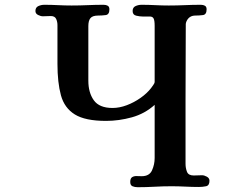

<svg xmlns="http://www.w3.org/2000/svg" viewBox="-20 -779 1040 802"><path d="M855 -24Q855 -4 840.5 -1Q826 2 811 2Q783 2 754 0.5Q725 -1 696 -1Q661 -1 625.5 1Q590 3 555 3Q543 3 533.5 -1Q524 -5 524 -19Q524 -34 532 -39Q540 -44 551 -43.5Q562 -43 572 -43Q604 -43 615 -67.5Q626 -92 626 -119V-341Q585 -304 531 -289Q477 -274 423 -274Q336 -274 292.5 -301Q249 -328 234.5 -381Q220 -434 220 -512V-674Q220 -688 214.5 -700Q209 -712 192 -712Q184 -712 175.5 -711.5Q167 -711 159 -711Q150 -711 139 -716.5Q128 -722 128 -733Q128 -748 140 -753.5Q152 -759 165 -759Q194 -759 222.5 -757.5Q251 -756 279 -756Q313 -756 346 -757.5Q379 -759 413 -759Q423 -759 430 -755Q437 -751 437 -740Q437 -718 421.5 -716Q406 -714 390 -714Q367 -714 358 -703.5Q349 -693 349 -670V-442Q349 -392 372 -360Q395 -328 450 -328Q479 -328 509.5 -339.5Q540 -351 567 -370Q594 -389 611 -411Q614 -415 620 -423.5Q626 -432 626 -436V-671Q626 -694 621.5 -702Q617 -710 606 -710Q595 -710 576 -710Q564 -710 549 -713.5Q534 -717 534 -733Q534 -748 546 -753.5Q558 -759 571 -759Q600 -759 628.5 -757.5Q657 -756 685 -756Q719 -756 752 -757.5Q785 -759 819 -759Q829 -759 836 -755Q843 -751 843 -740Q843 -718 827.5 -716Q812 -714 796 -714Q770 -714 759 -690Q758 -688 757 -684.5Q756 -681 756 -679Q756 -601 755.5 -521.5Q755 -442 755 -364V-95Q755 -77 761 -61.5Q767 -46 789 -46Q798 -46 806.5 -46.5Q815 -47 824 -47Q833 -47 844 -41Q855 -35 855 -24Z"/></svg>

Font: Kaisei Tokumin ExtraBold
Style: Regular
Weight: 800
Designer: Font-Kai, 金井和夫
Foundry: KAZUO KANAI
Version: Version 5.003